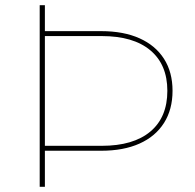

<svg xmlns="http://www.w3.org/2000/svg" viewBox="-20 -720 750 740"><path d="M144 -158H372Q494 -158 559.5 -213Q625 -268 625 -370Q625 -471 559.5 -526Q494 -581 372 -581H144V-600H370Q456 -600 517.5 -572.5Q579 -545 612 -493.5Q645 -442 645 -370Q645 -298 612 -246Q579 -194 517.5 -166.5Q456 -139 370 -139H144ZM133 -700H153V0H133Z"/></svg>

Font: iiserrat Thin
Style: Regular
Weight: 100
Designer: Akira Ohta
Foundry: Akira Ohta
Version: Version 1.200;Glyphs 3.3.1 (3343)